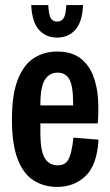

<svg xmlns="http://www.w3.org/2000/svg" viewBox="-20 -724 435 756"><path d="M205 12Q153 12 112.5 -13.5Q72 -39 49.5 -97.5Q27 -156 27 -254Q27 -352 50 -410.5Q73 -469 113 -495Q153 -521 205 -521Q262 -521 296 -495Q330 -469 346.5 -426.5Q363 -384 366 -334.5Q369 -285 365 -238H139V-202Q139 -129 156.5 -101Q174 -73 207 -73Q238 -73 250.5 -98Q263 -123 269 -182L368 -174Q362 -74 317 -31Q272 12 205 12ZM139 -312V-309H268V-315Q268 -386 253 -412Q238 -438 207 -438Q175 -438 157 -410.5Q139 -383 139 -312ZM205 -576Q161 -576 133.5 -606.5Q106 -637 103 -704H170Q172 -664 180.5 -651.5Q189 -639 205 -639Q221 -639 230 -651.5Q239 -664 241 -704H307Q304 -637 276.5 -606.5Q249 -576 205 -576Z"/></svg>

Font: Special Gothic Condensed Medium
Style: Regular
Weight: 500
Width: 3
Designer: Alistair McCready
Foundry: Monolith
Version: Version 1.000; ttfautohint (v1.8.4.7-5d5b)